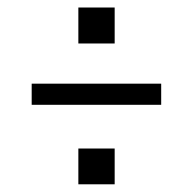

<svg xmlns="http://www.w3.org/2000/svg" viewBox="-20 -555 512 506"><path d="M186.5 -440.4V-535.2H282.2V-440.4ZM63.5 -278.8V-334.5H404.8V-278.8ZM186.5 -69.3V-163.6H282.2V-69.3Z"/></svg>

Font: HK Grotesk Italic
Style: Regular
Weight: 400
Italic angle: -13°
Designer: Alfredo Marco Pradil and Stefan Peev
Foundry: Hanken Design Co.
Version: Version 1.000;PS 001.000;hotconv 1.0.88;makeotf.lib2.5.64775